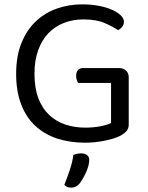

<svg xmlns="http://www.w3.org/2000/svg" viewBox="-20 -641 679 880"><path d="M570 -70Q570 -52 559.5 -40Q549 -28 528 -17Q503 -5 459 4Q415 13 370 13Q300 13 242 -6Q184 -25 142 -64Q100 -103 77 -162.5Q54 -222 54 -303Q54 -383 78 -443Q102 -503 143.5 -542.5Q185 -582 240 -601.5Q295 -621 357 -621Q399 -621 434.5 -614Q470 -607 495 -595.5Q520 -584 534 -570Q548 -556 548 -542Q548 -528 540 -518Q532 -508 521 -503Q494 -521 457 -536.5Q420 -552 362 -552Q314 -552 273 -536Q232 -520 202 -489Q172 -458 155 -411Q138 -364 138 -303Q138 -238 155.5 -191.5Q173 -145 204.5 -115Q236 -85 278.5 -70.5Q321 -56 371 -56Q407 -56 439 -62Q471 -68 489 -77V-261H338Q335 -266 332 -274.5Q329 -283 329 -293Q329 -310 337 -319.5Q345 -329 360 -329H527Q545 -329 557.5 -317.5Q570 -306 570 -287ZM344 201Q329 219 306 219Q285 219 275 206Q289 171 301 134.5Q313 98 316 69Q333 62 352 62Q368 62 378.5 69.5Q389 77 389 92Q389 104 385 119.5Q381 135 374 150Q367 165 359 178.5Q351 192 344 201Z"/></svg>

Font: Baloo Da 2
Style: Regular
Weight: 400
Designer: Noopur Datye, Sulekha Rajkumar and Ek Type
Foundry: Ek Type
Version: Version 1.640;hotconv 1.0.111;makeotfexe 2.5.65597; ttfautoh